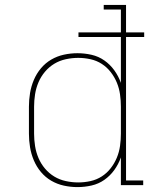

<svg xmlns="http://www.w3.org/2000/svg" viewBox="-20 -755 640 783"><path d="M296 8Q268 8 240.5 2Q213 -4 189 -18Q165 -32 147 -53.5Q129 -75 118 -101Q107 -127 102.5 -154.5Q98 -182 98 -210V-320Q98 -348 102.5 -375.5Q107 -403 118 -429Q129 -455 147 -476.5Q165 -498 189 -512Q213 -526 240.5 -532Q268 -538 296 -538Q325 -538 353.5 -531.5Q382 -525 405.5 -508.5Q429 -492 446 -468.5Q463 -445 473 -417V-604H300V-623H473V-716H403V-735H494V-623H568V-604H494V-19H564V0H473V-113Q463 -85 446 -61.5Q429 -38 405.5 -21.5Q382 -5 353.5 1.5Q325 8 296 8ZM299 -11Q324 -11 349 -16.5Q374 -22 395 -35.5Q416 -49 431.5 -69Q447 -89 456.5 -112Q466 -135 469.5 -160Q473 -185 473 -210V-320Q473 -345 469.5 -370Q466 -395 456.5 -418Q447 -441 431.5 -461Q416 -481 395 -494.5Q374 -508 349 -513.5Q324 -519 299 -519Q274 -519 248.5 -513.5Q223 -508 201.5 -495Q180 -482 163.5 -462.5Q147 -443 137 -419.5Q127 -396 123 -370.5Q119 -345 119 -320V-210Q119 -185 123 -159.5Q127 -134 137 -110.5Q147 -87 163.5 -67.5Q180 -48 201.5 -35Q223 -22 248.5 -16.5Q274 -11 299 -11Z"/></svg>

Font: Iosevka Curly Slab ThEx
Style: Regular
Weight: 100
Width: 7
Monospace: yes
Designer: Belleve Invis
Foundry: Belleve Invis
Version: Version 11.1.0; ttfautohint (v1.8.3)